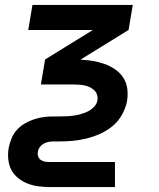

<svg xmlns="http://www.w3.org/2000/svg" viewBox="-20 -540 640 775"><path d="M181 215Q158 215 135 212Q112 209 91.5 201Q71 193 53.5 179Q36 165 26 146Q16 127 13.5 104Q11 81 15 57Q19 38 26.5 19Q34 0 48 -15.5Q62 -31 80 -41.5Q98 -52 117.5 -58.5Q137 -65 156.5 -67.5Q176 -70 195 -70H217Q231 -70 245.5 -70.5Q260 -71 275 -73Q290 -75 304.5 -79Q319 -83 333 -89.5Q347 -96 358.5 -107.5Q370 -119 373 -134Q373 -134 373 -134Q373 -134 373 -134Q375 -146 372 -156.5Q369 -167 361.5 -174.5Q354 -182 344.5 -187Q335 -192 324 -194.5Q313 -197 302 -198Q291 -199 279 -199H145L162 -300L355 -419H94L111 -520H516L499 -419L306 -300V-299Q331 -298 355 -294Q379 -290 401.5 -282Q424 -274 444 -260.5Q464 -247 477 -227.5Q490 -208 493.5 -183.5Q497 -159 493 -134H433H493Q493 -134 493 -134Q493 -134 493 -134V-133Q488 -106 473.5 -79Q459 -52 436 -32.5Q413 -13 385.5 -0.5Q358 12 329.5 19Q301 26 273 28.5Q245 31 217 31H195Q185 31 175 33Q165 35 156 40Q147 45 140.5 54Q134 63 133 73Q131 82 134 91Q137 100 144.5 105.5Q152 111 161.5 112.5Q171 114 181 114H444V215Z"/></svg>

Font: Iosevka SS04 Extended Oblique
Style: Bold
Weight: 700
Width: 7
Italic angle: -9°
Monospace: yes
Designer: Belleve Invis
Foundry: Belleve Invis
Version: Version 19.0.0; ttfautohint (v1.8.4)